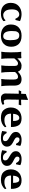

<svg xmlns="http://www.w3.org/2000/svg" viewBox="1754 -2372 628 4176"><g transform="rotate(90 2068.0 -284.0)"><path d="M296.9 -389.2Q270 -389.2 246.3 -376.5Q222.7 -363.8 208.5 -340.8Q184.1 -301.8 184.1 -228Q184.1 -142.1 213.9 -94.2Q228 -72.3 253.4 -56.2Q278.8 -40 300.8 -40Q377.9 -40 418 -87.9L434.1 -83Q434.1 -65.9 439 -43.9Q404.8 -15.1 367.4 -2.7Q330.1 9.8 273.9 9.8Q154.8 9.8 96.2 -54.2Q42 -113.3 42 -202.1Q42 -314.9 112.1 -377Q182.1 -439 288.1 -439Q324.2 -439 368.7 -429Q413.1 -418.9 437 -405.8L439 -402.8L415 -306.2L387.2 -305.2Q353 -389.2 296.9 -389.2Z M512.7 -205.1Q512.7 -317.9 579.1 -378.4Q645.5 -439 756.8 -439Q877.9 -439 937.3 -377Q996.6 -314.9 996.6 -213.9Q996.6 -109.9 932.6 -50Q868.7 9.8 754.9 9.8Q643.1 9.8 577.9 -47.6Q512.7 -105 512.7 -205.1ZM749.5 -389.2Q708.5 -389.2 686.5 -365Q664.6 -340.8 659.7 -309.8Q654.8 -278.8 654.8 -228Q654.8 -40 768.6 -40Q854.5 -40 854.5 -187Q854.5 -295.9 832.5 -342.5Q810.5 -389.2 749.5 -389.2Z M1253.4 -349.1Q1282.2 -387.2 1324.5 -413.1Q1366.7 -439 1402.8 -439Q1465.8 -439 1494.1 -419.4Q1522.5 -399.9 1539.6 -358.9Q1615.7 -439 1698.7 -439Q1776.9 -439 1809.3 -398.9Q1841.8 -358.9 1841.8 -279.8V-180.2Q1841.8 -85.9 1853.5 0L1851.6 2.9Q1812.5 0 1778.8 0L1698.7 2.9L1697.8 0Q1710 -81.1 1709.5 -180.2V-272.9Q1709.5 -361.8 1654.8 -361.8Q1625 -361.8 1602.8 -349.4Q1580.6 -336.9 1545.4 -297.9Q1546.4 -285.6 1546.4 -268.1V-180.2Q1546.4 -85.9 1558.6 0L1556.6 2.9Q1517.6 0 1483.4 0L1403.8 2.9L1402.8 0Q1415 -81.1 1414.6 -180.2V-280.8Q1414.6 -328.6 1400.6 -345.2Q1386.7 -361.8 1355.5 -361.8Q1316.4 -361.8 1249.5 -280.8V-180.2Q1249.5 -71.3 1259.8 0L1257.8 2.9Q1217.8 0 1183.6 0L1106.4 2.9L1105.5 0Q1117.7 -81.1 1117.7 -180.2V-234.9Q1117.7 -367.7 1106.4 -429.2L1108.4 -432.1Q1193.4 -428.2 1237.8 -435.1Q1244.6 -435.1 1246.6 -424.8Q1249.5 -409.2 1249.5 -352.1Z M2019 -429.2Q2019 -498 2023.4 -529.8L2025.4 -533.2Q2043.5 -537.1 2065.4 -545.7Q2087.4 -554.2 2114.3 -565.7Q2141.1 -577.1 2144 -578.1Q2152.8 -578.1 2153.3 -567.9Q2148.4 -508.8 2148.4 -429.2H2195.3Q2230.5 -429.2 2265.1 -432.1L2270 -423.8Q2260.3 -399.9 2258.3 -377Q2238.3 -378.9 2186 -378.9H2148.4L2146 -272Q2145 -217.3 2145 -130.9Q2145 -96.7 2154.1 -74Q2163.1 -51.3 2182.1 -51.3Q2216.3 -51.3 2240.2 -63Q2257.3 -52.2 2257.3 -24.9Q2199.2 10.3 2110.4 9.8Q2065.4 9.8 2039.3 -19.8Q2013.2 -49.3 2013.2 -87.9Q2013.2 -141.1 2016.1 -261.2L2019 -378.9Q1972.2 -378.9 1948.2 -377L1943.4 -383.8Q1956.5 -403.8 1965.3 -432.1Q1986.8 -429.2 2019 -429.2Z M2455.6 -254.9H2611.8Q2611.8 -388.7 2546.9 -389.2Q2508.3 -389.2 2486.3 -358.9Q2460.4 -324.2 2455.6 -254.9ZM2731 -106.9Q2737.8 -106.9 2742.2 -96.9Q2746.6 -86.9 2746.6 -76.2Q2672.4 9.8 2548.8 9.8Q2430.7 9.8 2380.9 -42Q2317.9 -106.9 2317.9 -206.1Q2317.9 -321.8 2399.4 -389.2Q2428.2 -413.1 2469.7 -426Q2511.2 -439 2553.7 -439Q2660.6 -439 2701.7 -379.4Q2742.7 -319.8 2742.7 -213.9L2736.8 -208Q2650.9 -210 2551.3 -210H2451.7Q2451.7 -141.1 2484.9 -105Q2520.5 -65.9 2593.8 -65.9Q2680.2 -65.9 2731 -106.9Z M2844.7 -112.8 2874.5 -113.8Q2915.5 -33.7 2981.4 -34.2Q3004.4 -34.2 3016.8 -36.1Q3029.3 -38.1 3039.8 -49.6Q3050.3 -61 3050.3 -83Q3050.3 -111.8 3031.5 -130.9Q3012.7 -149.9 2955.6 -181.2Q2904.8 -209 2877.2 -239.5Q2849.6 -270 2849.6 -317.9Q2849.6 -374 2898.7 -406.5Q2947.8 -439 3018.6 -439Q3104.5 -439 3151.4 -413.1L3153.3 -410.2L3134.8 -319.8L3107.4 -318.8Q3072.3 -394 3016.6 -394Q2967.8 -394 2967.3 -345.2Q2967.3 -323.2 2982.4 -308.6Q2997.6 -293.9 3027.3 -277.8Q3031.2 -275.9 3053.5 -264.4Q3075.7 -252.9 3080.6 -250Q3085.4 -247.1 3103 -236.1Q3120.6 -225.1 3126 -219Q3131.3 -212.9 3142.8 -200.9Q3154.3 -189 3158 -178.5Q3161.6 -168 3165.5 -153.6Q3169.4 -139.2 3169.4 -122.1Q3169.4 -65.9 3123 -28.1Q3076.7 9.8 2984.4 9.8Q2901.4 9.8 2828.6 -17.1Z M3263.7 -112.8 3293.5 -113.8Q3334.5 -33.7 3400.4 -34.2Q3423.3 -34.2 3435.8 -36.1Q3448.2 -38.1 3458.7 -49.6Q3469.2 -61 3469.2 -83Q3469.2 -111.8 3450.4 -130.9Q3431.6 -149.9 3374.5 -181.2Q3323.7 -209 3296.1 -239.5Q3268.6 -270 3268.6 -317.9Q3268.6 -374 3317.6 -406.5Q3366.7 -439 3437.5 -439Q3523.4 -439 3570.3 -413.1L3572.3 -410.2L3553.7 -319.8L3526.4 -318.8Q3491.2 -394 3435.5 -394Q3386.7 -394 3386.2 -345.2Q3386.2 -323.2 3401.4 -308.6Q3416.5 -293.9 3446.3 -277.8Q3450.2 -275.9 3472.4 -264.4Q3494.6 -252.9 3499.5 -250Q3504.4 -247.1 3522 -236.1Q3539.6 -225.1 3544.9 -219Q3550.3 -212.9 3561.8 -200.9Q3573.2 -189 3576.9 -178.5Q3580.6 -168 3584.5 -153.6Q3588.4 -139.2 3588.4 -122.1Q3588.4 -65.9 3542 -28.1Q3495.6 9.8 3403.3 9.8Q3320.3 9.8 3247.6 -17.1Z M3801.3 -254.9H3957.5Q3957.5 -388.7 3892.6 -389.2Q3854 -389.2 3832 -358.9Q3806.2 -324.2 3801.3 -254.9ZM4076.7 -106.9Q4083.5 -106.9 4087.9 -96.9Q4092.3 -86.9 4092.3 -76.2Q4018.1 9.8 3894.5 9.8Q3776.4 9.8 3726.6 -42Q3663.6 -106.9 3663.6 -206.1Q3663.6 -321.8 3745.1 -389.2Q3773.9 -413.1 3815.4 -426Q3856.9 -439 3899.4 -439Q4006.3 -439 4047.4 -379.4Q4088.4 -319.8 4088.4 -213.9L4082.5 -208Q3996.6 -210 3897 -210H3797.4Q3797.4 -141.1 3830.6 -105Q3866.2 -65.9 3939.5 -65.9Q4025.9 -65.9 4076.7 -106.9Z"/></g></svg>

Font: Linux Biolinum O
Style: Bold
Weight: 700
Designer: Philipp H. Poll
Foundry: Philipp H. Poll
Version: Version 1.3.2